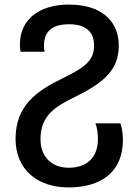

<svg xmlns="http://www.w3.org/2000/svg" viewBox="-20 -569 604 839"><path d="M280 250C421 250 517 183 517 43C517 12 513 -9 506 -30H397C403 -15 408 10 408 38C408 124 355 164 280 164C207 164 157 117 157 40C157 -60 216 -101 301 -142C436 -208 499 -264 499 -370C499 -479 421 -549 282 -549C146 -549 67 -480 67 -375C67 -364 68 -354 70 -343H175C173 -351 172 -360 172 -367C172 -430 205 -463 283 -463C355 -463 391 -429 391 -371C391 -307 356 -277 258 -229C140 -172 48 -108 48 38C48 168 139 250 280 250Z"/></svg>

Font: Noto Sans Georgian Medium
Style: Regular
Weight: 500
Designer: Monotype Design Team, Akaki Razmadze
Foundry: Google LLC
Version: Version 2.005